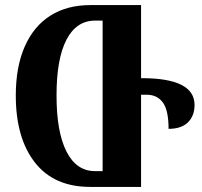

<svg xmlns="http://www.w3.org/2000/svg" viewBox="-20 -734 793 754"><path d="M42 -359Q42 -472 77.5 -552Q113 -632 178.5 -673Q244 -714 334 -714H534V-427H537Q744 -427 744 -322Q744 -279 718 -253.5Q692 -228 642 -228Q642 -301 619.5 -331.5Q597 -362 556 -362H534V0H334Q192 0 117 -96Q42 -192 42 -359ZM383 -62V-653H353Q280 -653 241 -578Q202 -503 202 -359Q202 -216 241 -139Q280 -62 353 -62Z"/></svg>

Font: Noto Serif Georgian Bold Cond
Style: Regular
Weight: 700
Width: 3
Designer: Monotype Design team
Foundry: Monotype Imaging Inc.
Version: Version 1.000